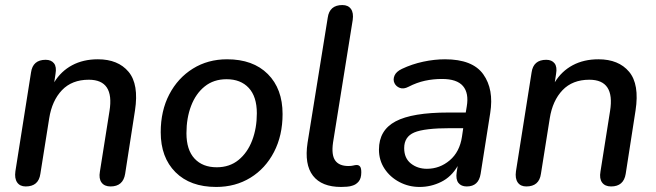

<svg xmlns="http://www.w3.org/2000/svg" viewBox="-20 -732 2600 761"><path d="M82 7Q59 7 48 -9Q37 -25 41 -53L103 -445Q110 -495 161 -495Q183 -495 194 -481Q205 -467 200 -439L195 -406Q222 -450 266 -473.5Q310 -497 368 -497Q448 -497 489.5 -447.5Q531 -398 515 -294L476 -43Q468 7 418 7Q394 7 382.5 -8.5Q371 -24 376 -52L414 -292Q434 -416 332 -416Q265 -416 225.5 -374.5Q186 -333 175 -263L140 -43Q133 7 82 7Z M837 9Q734 9 675.5 -49.5Q617 -108 617 -208Q617 -293 651 -358Q685 -423 744.5 -460Q804 -497 880 -497Q983 -497 1041.5 -438.5Q1100 -380 1100 -280Q1100 -195 1066 -129.5Q1032 -64 972.5 -27.5Q913 9 837 9ZM839 -69Q890 -69 925.5 -98Q961 -127 979.5 -175.5Q998 -224 998 -283Q998 -349 966 -383.5Q934 -418 878 -418Q827 -418 791.5 -389.5Q756 -361 737.5 -312.5Q719 -264 719 -204Q719 -138 751 -103.5Q783 -69 839 -69Z M1332 9Q1255 9 1220.5 -35.5Q1186 -80 1199 -166L1279 -662Q1286 -712 1337 -712Q1360 -712 1371 -696.5Q1382 -681 1378 -653L1300 -167Q1293 -118 1308.5 -96Q1324 -74 1361 -74Q1373 -74 1380.5 -76Q1388 -78 1394 -78Q1402 -78 1407 -72Q1412 -66 1412 -49Q1412 -25 1401.5 -12.5Q1391 0 1376 4Q1368 7 1355 8Q1342 9 1332 9Z M1643 9Q1600 9 1563 -10.5Q1526 -30 1504 -63.5Q1482 -97 1482 -139Q1482 -216 1548 -251Q1614 -286 1757 -286H1826L1830 -310Q1839 -363 1815 -391Q1791 -419 1732 -419Q1697 -419 1664.5 -412Q1632 -405 1599 -388Q1580 -378 1565 -383.5Q1550 -389 1543.5 -402.5Q1537 -416 1543.5 -432Q1550 -448 1573 -459Q1613 -478 1657.5 -487.5Q1702 -497 1744 -497Q1853 -497 1895.5 -437.5Q1938 -378 1923 -284L1885 -43Q1877 7 1830 7Q1808 7 1797 -7Q1786 -21 1790 -49L1794 -74Q1769 -31 1728.5 -11Q1688 9 1643 9ZM1672 -63Q1723 -63 1762.5 -96.5Q1802 -130 1811 -190L1816 -224H1766Q1662 -224 1622 -207Q1582 -190 1582 -145Q1582 -105 1608.5 -84Q1635 -63 1672 -63Z M2066 7Q2043 7 2032 -9Q2021 -25 2025 -53L2087 -445Q2094 -495 2145 -495Q2167 -495 2178 -481Q2189 -467 2184 -439L2179 -406Q2206 -450 2250 -473.5Q2294 -497 2352 -497Q2432 -497 2473.5 -447.5Q2515 -398 2499 -294L2460 -43Q2452 7 2402 7Q2378 7 2366.5 -8.5Q2355 -24 2360 -52L2398 -292Q2418 -416 2316 -416Q2249 -416 2209.5 -374.5Q2170 -333 2159 -263L2124 -43Q2117 7 2066 7Z"/></svg>

Font: Nunito SemiBold
Style: Italic
Weight: 600
Italic angle: -9°
Designer: Vernon Adams
Foundry: Vernon Adams
Version: Version 3.601; ttfautohint (v1.8.2.53-6de2)